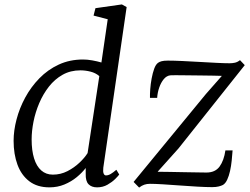

<svg xmlns="http://www.w3.org/2000/svg" viewBox="-20 -837 1132 868"><path d="M447 -79Q445 -61 448.5 -52.5Q452 -44 459 -44Q469.5 -44 480.5 -50.5Q491.5 -57 506 -69.5L519 -48Q515 -42 501 -28Q487 -14 466 -2Q445 10 419 10Q394 10 380.2 -4.2Q366.5 -18.5 367.5 -51V-77.5Q351.5 -56.5 327 -36.2Q302.5 -16 271.2 -3Q240 10 203.5 10Q148.5 10 112.5 -17.5Q76.5 -45 59 -92.5Q41.5 -140 41.5 -200.5Q41.5 -246.5 54.8 -297.2Q68 -348 94 -396Q120 -444 158 -483Q196 -522 245.5 -545Q295 -568 355.5 -568Q375 -568 397.2 -564Q419.5 -560 438.5 -554.5L467 -750L403 -766.5L411.5 -800L531 -817L552.5 -805ZM429 -493Q412 -507.5 389 -513.2Q366 -519 343.5 -519Q298.5 -519 263 -499Q227.5 -479 201.2 -445.5Q175 -412 157.5 -371Q140 -330 131.5 -287.2Q123 -244.5 123 -206.5Q123 -157 134 -121.2Q145 -85.5 166.5 -66.5Q188 -47.5 219 -47.5Q254 -47.5 284.8 -63.2Q315.5 -79 339.2 -101.5Q363 -124 376 -145ZM983 -494Q971 -494.5 945 -495Q919 -495.5 887 -495.8Q855 -496 824.8 -496.5Q794.5 -497 773.8 -497Q753 -497 750 -496.5Q733 -494.5 720.2 -479Q707.5 -463.5 699.8 -441Q692 -418.5 690.5 -394.5H658Q657.5 -410.5 659.2 -434Q661 -457.5 665.5 -482Q670 -506.5 677 -526Q684 -545.5 694.5 -553Q700.5 -557.5 710.5 -560.2Q720.5 -563 739 -563Q765.5 -563 803.8 -561.2Q842 -559.5 883 -557Q924 -554.5 960.2 -552.8Q996.5 -551 1018.5 -551Q1030 -551 1041.8 -553.5Q1053.5 -556 1065 -565L1086.5 -542.5L787 -166L692.5 -60.5Q713 -60.5 747 -59.8Q781 -59 816.5 -58.5Q852 -58 879.2 -57.5Q906.5 -57 913.5 -57Q953 -57 972.8 -84.2Q992.5 -111.5 999 -157H1031.5Q1030 -135.5 1027.5 -111Q1025 -86.5 1020 -64Q1015 -41.5 1007.2 -24.8Q999.5 -8 988 -1Q981.5 2.5 969.2 5.8Q957 9 939 9Q912 9 873.2 6.8Q834.5 4.5 793 1.5Q751.5 -1.5 715.5 -3.8Q679.5 -6 657.5 -6Q644 -6 632.2 -2Q620.5 2 609 11L584 -14.5L910.5 -411.5Z"/></svg>

Font: Merriweather Light
Style: Italic
Weight: 300
Italic angle: -7.8°
Designer: Eben Sorkin
Foundry: Eben Sorkin
Version: Version 2.101